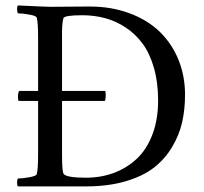

<svg xmlns="http://www.w3.org/2000/svg" viewBox="-20 -666 733 689"><path d="M202.6 -528.3V-112.3Q202.6 -48.8 208.5 -42Q218.3 -28.3 288.6 -28.3Q341.8 -28.3 387.7 -45.2Q433.6 -62 469.7 -95.2Q505.9 -128.4 526.6 -182.4Q547.4 -236.3 547.4 -305.7Q547.4 -370.1 532.5 -422.1Q517.6 -474.1 492.2 -508.8Q466.8 -543.5 431.6 -566.9Q396.5 -590.3 357.4 -600.8Q318.4 -611.3 274.9 -611.3Q210.9 -611.3 207.5 -600.6Q201.7 -582 202.6 -528.3ZM301.3 -642.6Q379.9 -642.6 444.8 -618.4Q509.8 -594.2 553.2 -552Q596.7 -509.8 620.4 -451.7Q644 -393.6 644 -326.2Q644 -273.9 633.8 -228Q623.5 -182.1 597.9 -138.9Q572.3 -95.7 533 -64.9Q493.7 -34.2 431.2 -15.6Q368.7 2.9 288.6 2.9H44.4Q41 -1 41.3 -11.2Q41.5 -21.5 44.4 -25.4Q59.1 -25.4 84.5 -29.8Q109.9 -34.2 111.8 -41Q116.7 -56.6 116.7 -113.3V-530.3Q116.7 -586.9 111.8 -602.5Q109.9 -609.4 84.5 -613.8Q59.1 -618.2 44.4 -618.2Q41.5 -622.1 41.3 -632.3Q41 -642.6 44.4 -646.5Q144.5 -641.6 159.7 -641.6Q178.2 -641.6 228.8 -642.1Q279.3 -642.6 301.3 -642.6ZM356.4 -303.7H47.9Q45.9 -303.7 44.9 -310.5Q43.9 -317.4 44.9 -327.1Q45.9 -335.9 48.8 -339.8H356.4Q359.4 -339.8 359.4 -325.2Q359.4 -310.5 356.4 -303.7Z"/></svg>

Font: Amiri
Style: Regular
Weight: 400
Designer: Khaled Hosny
Version: Version 000.108